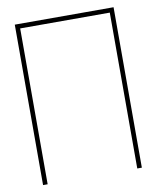

<svg xmlns="http://www.w3.org/2000/svg" viewBox="-80 -763 675 825"><g transform="rotate(-10 257.5 -350.0)"><path d="M452 0H472V-700H41V0H61V-680H452Z"/></g></svg>

Font: Advent Pro Thin
Style: Regular
Weight: 250
Version: Version 3.000